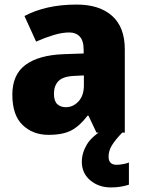

<svg xmlns="http://www.w3.org/2000/svg" viewBox="-20 -580 626 840"><path d="M316 -560Q415 -560 470.5 -510.5Q526 -461 526 -364V0H402L367 -74H363Q330 -30 293 -10Q256 10 192 10Q124 10 79 -33Q34 -76 34 -166Q34 -254 92 -296.5Q150 -339 259 -343L346 -346V-362Q346 -402 329 -420Q312 -438 283 -438Q252 -438 214 -426.5Q176 -415 138 -398L87 -510Q132 -534 189 -547Q246 -560 316 -560ZM347 -250 306 -248Q256 -246 236 -225.5Q216 -205 216 -170Q216 -138 230.5 -124.5Q245 -111 268 -111Q300 -111 323.5 -136.5Q347 -162 347 -206ZM455 105Q455 141 490 141Q502 141 518.5 138Q535 135 544 131V228Q529 233 509.5 236.5Q490 240 465 240Q412 240 375 209Q338 178 338 128Q338 89 360.5 51.5Q383 14 445 -21L515 0Q484 32 469.5 56Q455 80 455 105Z"/></svg>

Font: Noto Sans Disp ExtBd
Style: Regular
Weight: 800
Designer: Monotype Design Team
Foundry: Monotype Imaging Inc.
Version: Version 2.000;GOOG;noto-source:20170915:90ef993387c0; ttfaut